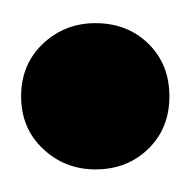

<svg xmlns="http://www.w3.org/2000/svg" viewBox="-20 -450 171 170"><g transform="rotate(90 65.0 -364.5)"><path d="M64.8 -298.2Q36.5 -298.2 18.2 -317.5Q0 -336.8 0 -364Q0 -392.2 18.2 -410.9Q36.5 -429.5 64.8 -429.5Q93 -429.5 111.2 -410.9Q129.5 -392.2 129.5 -364Q129.5 -336.8 111.2 -317.5Q93 -298.2 64.8 -298.2Z"/></g></svg>

Font: Outfit Thin
Style: Regular
Weight: 100
Designer: Rodrigo Fuenzalida
Foundry: fragTYPE
Version: Version 1.100;gftools[0.9.27]